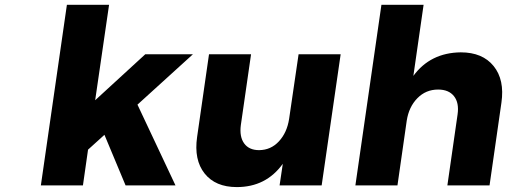

<svg xmlns="http://www.w3.org/2000/svg" viewBox="-20 -762 2084 789"><path d="M147.9 0 254.9 -742.2H428.2L371.1 -350.1L577.1 -539.1H772.9L544.9 -332L701.2 0H496.1L409.2 -208L341.8 -147L320.8 0Z M790 -199.2 838.9 -539.1H1011.7L969.7 -248Q963.4 -200.2 983.4 -172.6Q1003.4 -145 1044.9 -145Q1093.3 -145.5 1126.2 -181.2Q1159.2 -216.8 1168 -272.9L1207 -539.1H1379.9L1301.8 0H1128.9L1142.1 -88.9Q1073.2 6.8 953.1 6.8Q865.2 6.8 820.8 -49.1Q776.4 -105 790 -199.2Z M1440.4 0 1547.4 -742.2H1720.7L1678.7 -450.2Q1748.5 -545.4 1873.5 -546.9Q1962.9 -546.9 2008.5 -490.5Q2054.2 -434.1 2040.5 -339.8L1991.7 0H1818.4L1860.4 -292Q1867.2 -339.4 1845.7 -366.7Q1824.2 -394 1780.3 -394Q1730 -394 1695.1 -358.4Q1660.2 -322.8 1651.4 -266.1L1613.3 0Z"/></svg>

Font: Trueno
Style: Bold Italic
Weight: 700
Designer: Julieta Ulanovsky
Foundry: Julieta Ulanovsky
Version: Version 3.001b | FøM Fix